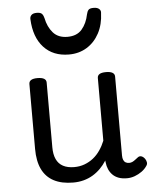

<svg xmlns="http://www.w3.org/2000/svg" viewBox="-58 -886 761 953"><g transform="rotate(-5 322.5 -409.5)"><path d="M269 17Q211 17 172 -3.5Q133 -24 113.5 -64.5Q94 -105 94 -166V-489Q94 -502 104.5 -508.5Q115 -515 136 -515Q158 -515 169 -508.5Q180 -502 180 -489V-166Q180 -131 191 -107Q202 -83 224.5 -71Q247 -59 280 -59Q308 -59 332 -68Q356 -77 375.5 -92.5Q395 -108 410 -130Q425 -152 435 -177V-489Q435 -502 445.5 -508.5Q456 -515 478 -515Q499 -515 510 -508.5Q521 -502 521 -489V-96Q521 -82 525 -73Q529 -64 536.5 -60Q544 -56 553 -56Q562 -56 569.5 -59.5Q577 -63 584.5 -69Q592 -75 599 -80Q607 -86 616.5 -83Q626 -80 634 -69Q639 -62 641 -52Q643 -42 636 -33Q626 -18 610 -6.5Q594 5 575 12Q556 19 536 19Q512 19 494.5 12.5Q477 6 465 -6Q453 -18 446 -34Q439 -50 437 -69L436 -78Q422 -56 404.5 -38.5Q387 -21 366 -8.5Q345 4 320.5 10.5Q296 17 269 17ZM303 -618Q224 -618 177.5 -668.5Q131 -719 127 -809Q126 -821 134 -829.5Q142 -838 161 -838Q180 -838 187 -830Q194 -822 197 -809Q206 -764 231.5 -735Q257 -706 303 -706Q350 -706 375 -735Q400 -764 409 -809Q412 -823 418.5 -830.5Q425 -838 444 -838Q463 -838 472 -829.5Q481 -821 479 -809Q477 -752 454 -709Q431 -666 392 -642Q353 -618 303 -618Z"/></g></svg>

Font: Playwrite BE WAL
Style: Regular
Weight: 400
Designer: Veronika Burian, José Scaglione
Foundry: TypeTogether
Version: Version 1.002